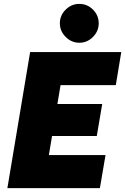

<svg xmlns="http://www.w3.org/2000/svg" viewBox="-20 -968 644 988"><path d="M18 0 135 -700H320L203 0ZM148 0 177 -170H523L494 0ZM193 -268 221 -433H506L478 -268ZM237 -530 265 -700H604L576 -530ZM388 -748Q348 -748 318 -778Q288 -808 288 -848Q288 -889 318 -918.5Q348 -948 388 -948Q429 -948 458.5 -918.5Q488 -889 488 -848Q488 -808 458.5 -778Q429 -748 388 -748Z"/></svg>

Font: Figtree Light Black
Style: Italic
Weight: 900
Italic angle: -9.5°
Version: Version 2.000